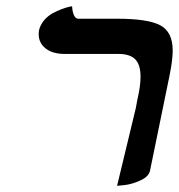

<svg xmlns="http://www.w3.org/2000/svg" viewBox="-20 -582 573 615"><path d="M355 13.2 415 -235.8Q418.9 -254.9 419.9 -262.2Q430.2 -306.6 430.2 -335.9Q430.2 -375 413.1 -392.1Q396 -409.2 359.9 -409.2H188Q148.4 -409.2 126.2 -426.8Q104 -444.3 104 -472.2Q104 -480 105 -484.9Q108.9 -502.4 121.1 -516.8Q133.3 -531.2 148.2 -539.3Q163.1 -547.4 177.5 -552.7Q191.9 -558.1 201.2 -560.1L210.9 -562Q211.9 -543.9 217 -533Q222.2 -522 231 -522H356Q454.6 -522 493.9 -500.7Q533.2 -479.5 533.2 -419.9Q533.2 -391.6 523.9 -344.2L460.9 -37.1Q457.5 -17.1 430.9 -4.6Q404.3 7.8 379.9 10.7Z"/></svg>

Font: Linux Libertine
Style: Bold Italic
Weight: 700
Italic angle: -11.5°
Designer: Philipp H. Poll
Foundry: Philipp H. Poll
Version: Version 4.0.5